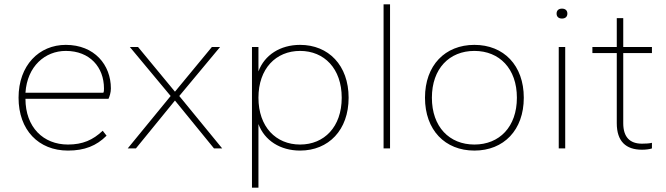

<svg xmlns="http://www.w3.org/2000/svg" viewBox="-20 -688 3088 890"><path d="M295 10C372 10 427 -12 474 -59L456 -82C411 -39 363 -18 295 -18C181 -18 98 -98 98 -230H483C488 -241 494 -259 494 -278C494 -387 418 -480 285 -480C161 -480 66 -385 66 -235C66 -85 159 10 295 10ZM285 -452C397 -452 462 -376 462 -278C462 -271 462 -263 459 -258H98C106 -381 189 -452 285 -452Z M1010 0 811 -243 1000 -470H962L791 -263L620 -470H582L771 -243L572 0H610L791 -222L972 0Z M1371 10C1503 10 1596 -85 1596 -235C1596 -385 1503 -480 1371 -480C1279 -480 1206 -433 1178 -357V-470H1148V182H1178V-113C1206 -37 1279 10 1371 10ZM1371 -18C1259 -18 1178 -100 1178 -235C1178 -370 1259 -452 1371 -452C1483 -452 1564 -370 1564 -235C1564 -100 1483 -18 1371 -18Z M1788 0V-668H1758V0Z M2179 10C2315 10 2408 -85 2408 -235C2408 -385 2315 -480 2179 -480C2043 -480 1950 -385 1950 -235C1950 -85 2043 10 2179 10ZM2179 -18C2063 -18 1982 -100 1982 -235C1982 -370 2063 -452 2179 -452C2295 -452 2376 -370 2376 -235C2376 -100 2295 -18 2179 -18Z M2600 0V-470H2570V0ZM2585 -602C2600 -602 2610 -610 2610 -625C2610 -640 2600 -648 2585 -648C2570 -648 2560 -640 2560 -625C2560 -610 2570 -602 2585 -602Z M2956 6C2972 6 2991 4 3002 0V-26C2991 -23 2972 -22 2956 -22C2900 -22 2869 -52 2869 -117V-442H3002V-470H2869V-604H2839V-470H2726V-442H2839V-117C2839 -33 2881 6 2956 6Z"/></svg>

Font: Gantari Thin
Style: Regular
Weight: 250
Designer: Anugrah Pasau
Foundry: Lafontype
Version: Version 1.000